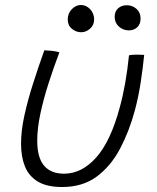

<svg xmlns="http://www.w3.org/2000/svg" viewBox="-20 -729 629 771"><path d="M498 -507Q509.5 -509.5 528 -509.5Q536 -509.5 545.2 -509.2Q554.5 -509 559 -508.5Q553.5 -454 544.8 -397Q536 -340 521.5 -285.5Q499 -202 462.2 -132.2Q425.5 -62.5 368.8 -20.2Q312 22 229.5 22Q168 22 131.8 0Q95.5 -22 80 -61Q64.5 -100 64.5 -151.5Q64.5 -204 78 -265.5Q91.5 -327 112.8 -393.5Q134 -460 158 -527Q164 -526.5 172.2 -526Q180.5 -525.5 187.5 -525Q196 -524 204.2 -522.5Q212.5 -521 218.5 -519Q196 -459.5 175.5 -396Q155 -332.5 142.2 -272.8Q129.5 -213 129.5 -164.5Q129.5 -95.5 157.2 -63.5Q185 -31.5 237 -31.5Q308.5 -31.5 366.5 -96.8Q424.5 -162 461 -298Q473.5 -343.5 482.8 -395.8Q492 -448 498 -507ZM306 -599.5Q285.5 -599.5 268.8 -613.2Q252 -627 252 -650.5Q252 -675.5 268.5 -692.2Q285 -709 305 -709Q326 -709 342 -692Q358 -675 358 -651Q358 -628.5 341.8 -614Q325.5 -599.5 306 -599.5ZM497.5 -607Q474.5 -607 457.5 -622.2Q440.5 -637.5 440.5 -661Q440.5 -683.5 454.5 -695.8Q468.5 -708 488.5 -708Q511.5 -708 528 -693.5Q544.5 -679 544.5 -655Q544.5 -632 531 -619.5Q517.5 -607 497.5 -607Z"/></svg>

Font: Grandstander ExtraLight
Style: Italic
Weight: 200
Italic angle: -15°
Designer: Tyler Finck
Foundry: Etcetera Type Co
Version: Version 1.200; ttfautohint (v1.8.3)